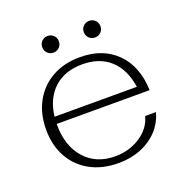

<svg xmlns="http://www.w3.org/2000/svg" viewBox="-119 -749 838 868"><g transform="rotate(-20 300.5 -315.0)"><path d="M492 -149H544Q524 -76 460 -33Q396 10 307 10Q230 10 172 -21.5Q114 -53 82 -110.5Q50 -168 50 -243Q50 -320 82 -378Q114 -436 171.5 -468Q229 -500 305 -500Q415 -500 481 -434Q547 -368 551 -252H104V-247Q104 -146 158 -85Q212 -24 303 -24Q372 -24 425 -59Q478 -94 492 -149ZM106 -286H502Q489 -373 438 -419.5Q387 -466 304 -466Q220 -466 168 -418.5Q116 -371 106 -286ZM161 -600Q161 -617 172.5 -628.5Q184 -640 201 -640Q218 -640 229.5 -628.5Q241 -617 241 -600Q241 -583 229.5 -571.5Q218 -560 201 -560Q184 -560 172.5 -571.5Q161 -583 161 -600ZM361 -600Q361 -617 372.5 -628.5Q384 -640 401 -640Q418 -640 429.5 -628.5Q441 -617 441 -600Q441 -583 429.5 -571.5Q418 -560 401 -560Q384 -560 372.5 -571.5Q361 -583 361 -600Z"/></g></svg>

Font: Fahkwang ExtraLight
Style: Regular
Weight: 275
Designer: Suppakit Chalermlarp | Katatrad Co.,Ltd.
Foundry: Cadson Demak Co.,Ltd.
Version: Version 1.000; ttfautohint (v1.6)